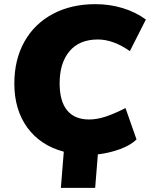

<svg xmlns="http://www.w3.org/2000/svg" viewBox="-20 -735 722 924"><path d="M637 -64Q610 -37 559.5 -18Q509 1 451 8L438 169H273L287 -5Q174 -35 111.5 -121Q49 -207 49 -333Q49 -448 97.5 -534.5Q146 -621 234.5 -668Q323 -715 439 -715Q508 -715 570.5 -696Q633 -677 682 -641L605 -489Q525 -545 451 -545Q362 -545 314.5 -488.5Q267 -432 267 -334Q267 -248 303 -204Q339 -160 409 -160Q446 -160 487.5 -173.5Q529 -187 584 -215Z"/></svg>

Font: Nunito Sans Heavy Heavy
Style: Italic
Weight: 400
Italic angle: -4.541°
Designer: Vernon Adams
Foundry: Vernon Adams
Version: Version 2.002